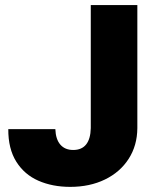

<svg xmlns="http://www.w3.org/2000/svg" viewBox="-20 -727 608 757"><path d="M521.5 -707V-221.7Q521 -153.3 487.3 -100.8Q453.6 -48.3 393.8 -19.3Q334 9.8 256.8 9.8Q187 9.8 131.6 -14.4Q76.2 -38.6 44.2 -89.6Q12.2 -140.6 12.7 -217.8H198.2Q199.7 -177.7 218 -156.7Q236.3 -135.7 268.6 -135.7Q302.2 -135.7 319.6 -157.5Q336.9 -179.2 337.9 -221.7V-707Z"/></svg>

Font: Pretendard Std Black
Style: Regular
Weight: 900
Designer: Base glyphs from Inter by Rasmus Andersson; Hangeul glyphs from Noto Sans CJK(Source Han Sans) by Jang Soo-young and Kan
Foundry: Kil Hyung-jin
Version: Version 1.309